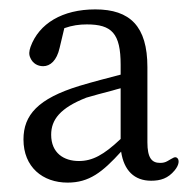

<svg xmlns="http://www.w3.org/2000/svg" viewBox="-20 -836 411 409"><path d="M302 -451C322 -451 338 -456 352 -473C362 -485 362 -495 358 -499C353 -504 348 -499 337 -493C332 -490 327 -489 321 -489C303 -489 294 -500 294 -533V-693C294 -780 257 -816 183 -816C113 -816 63 -786 45 -736C42 -727 41 -720 45 -712C50 -701 60 -695 72 -695C87 -695 101 -707 107 -734L117 -776C134 -782 149 -784 165 -784C218 -784 237 -765 237 -698V-677C210 -670 179 -662 149 -653C61 -626 30 -591 30 -539C30 -480 71 -447 124 -447C170 -447 198 -469 238 -513C244 -473 266 -451 302 -451ZM89 -549C89 -581 108 -606 164 -628C178 -632 199 -638 219 -643C225 -645 230 -646 237 -648V-540C201 -506 177 -493 148 -493C116 -493 89 -510 89 -549Z"/></svg>

Font: 寒蝉锦书宋
Style: Regular
Weight: 400
Designer: 寒蝉锦书宋{Warren} 思源宋体{Ryoko NISHIZUKA 西塚涼子 (kana & ideographs); Frank Grießhammer (Latin, Greek & Cyrillic); Wenlong ZHANG 
Foundry: Adobe & ChillType
Version: Version 2.000;Glyphs 3.1.1 (3135)